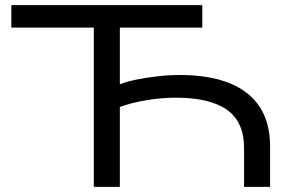

<svg xmlns="http://www.w3.org/2000/svg" viewBox="-20 -725 1142 745"><path d="M344 0V-618H24V-705H765V-618H445V-398Q473 -409 511 -416.5Q549 -424 592 -429Q635 -434 677 -434Q791 -434 869 -403Q947 -372 987.5 -310.5Q1028 -249 1028 -157V0H927V-151Q927 -252 860.5 -299Q794 -346 662 -346Q608 -346 550 -336.5Q492 -327 445 -310V0Z"/></svg>

Font: Nunito Sans 7pt Expanded
Style: Regular
Weight: 400
Width: 7
Designer: Vernon Adams
Foundry: Vernon Adams
Version: Version 3.101;gftools[0.9.27]